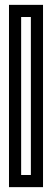

<svg xmlns="http://www.w3.org/2000/svg" viewBox="-20 -745 213 790"><path d="M157 0V-700V-725H132H42H17V-700V0V25H42H132H157V0ZM107 -25H67V-675H107V-25Z"/></svg>

Font: Gamestation DisplayOutline
Style: Regular
Weight: 400
Designer: Jonas Hecksher
Foundry: Jonas Hecksher, Playtypeª, e-types AS
Version: Version 1.003